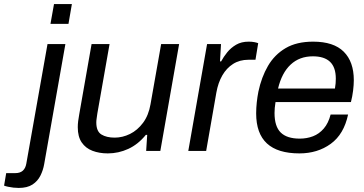

<svg xmlns="http://www.w3.org/2000/svg" viewBox="-119 -743 1794 945"><path d="M129.4 -625.4 146.8 -723H234.8L218 -625.4ZM-26.8 182Q-39 182 -52.9 180.5Q-66.7 178.9 -78.7 176.3Q-90.7 173.8 -98.9 170.7L-88.5 109.1H-44.1Q-20.2 109.1 -6.8 97.2Q6.6 85.3 10.6 61.9L114.8 -526H202.8L98.5 64.5Q93.5 94.2 80 121.3Q66.6 148.4 41 165.2Q15.3 182 -26.8 182Z M411.7 12Q369.7 12 336.1 -0.8Q302.5 -13.6 283.1 -42Q263.8 -70.3 263.8 -117Q263.8 -131.8 265.8 -147.4Q267.9 -163 271 -180.4L331.7 -526H420.2L360.1 -184.3Q358.5 -172.1 356.8 -161Q355 -149.9 355 -140.3Q355 -96.4 380.2 -81Q405.5 -65.6 445.3 -65.6Q484.1 -65.6 520.9 -83.7Q557.7 -101.9 585.1 -138.6Q612.4 -175.3 621.8 -229.8L674.1 -526H762.6L670.1 0H600.4L605.5 -79.3H598.9Q560.8 -32.4 512.5 -10.2Q464.2 12 411.7 12Z M807.7 0 900.2 -526H968.8L963.8 -440.7H969.3Q981.5 -463.4 999.4 -485.6Q1017.4 -507.8 1043.2 -522.9Q1069.1 -538 1104.8 -538Q1121 -538 1133.6 -535.5Q1146.2 -532.9 1151.8 -530.4L1138.4 -448.9H1104Q1060.6 -448.9 1028.2 -428.3Q995.8 -407.7 975.1 -371.6Q954.4 -335.5 945.9 -287.3L895.7 0Z M1354.8 12Q1247.8 12 1194.8 -37Q1141.8 -86 1141.8 -184.9Q1141.8 -211.9 1144.8 -239.3Q1147.8 -266.6 1152.8 -292.1Q1167.8 -363.2 1200 -418.6Q1232.3 -474 1286.6 -506Q1340.9 -538 1422.2 -538Q1523.1 -538 1572.7 -488.7Q1622.4 -439.4 1622.4 -348.3Q1622.4 -325.3 1618.9 -297.1Q1615.4 -268.9 1608.3 -240.8H1237.1Q1234.7 -225.6 1233.4 -212.3Q1232.2 -199.1 1232.2 -186.8Q1232.2 -120.5 1262.8 -90.6Q1293.4 -60.7 1356.4 -60.7Q1391.2 -60.7 1421.5 -72.3Q1451.9 -83.9 1474.6 -110.3Q1497.3 -136.7 1508.3 -179.4H1594.3Q1573.7 -82.2 1508.9 -35.1Q1444 12 1354.8 12ZM1249.5 -307.1H1529.5Q1531.9 -320.7 1532.9 -332.9Q1533.8 -345.2 1533.8 -355.8Q1533.8 -411.6 1505.5 -438.7Q1477.2 -465.8 1421 -465.8Q1354.8 -465.8 1311.3 -424.9Q1267.8 -384.1 1249.5 -307.1Z"/></svg>

Font: Archivo Variable SemiBold
Style: Italic
Weight: 600
Italic angle: -10°
Designer: Hector Gatti
Foundry: Omnibus-Type
Version: Version 2.001